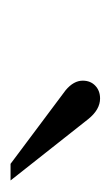

<svg xmlns="http://www.w3.org/2000/svg" viewBox="59 -772 214 373"><g transform="rotate(90 166.5 -586.0)"><path d="M298.8 -499 155.8 -606Q137.2 -621.6 137.2 -639.2Q137.2 -654.3 147 -663.6Q156.7 -672.9 171.9 -672.9Q193.4 -672.9 211.9 -649.9L331.1 -499Z"/></g></svg>

Font: Accordance
Style: Italic
Weight: 400
Italic angle: -11°
Version: Version 1.2 (build January 31, 2020) Miklal Software Solutio